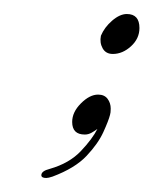

<svg xmlns="http://www.w3.org/2000/svg" viewBox="-20 -198 219 274"><path d="M141 -121Q131 -121 126.5 -129Q122 -137 124 -147Q129 -159 140 -168.5Q151 -178 161 -178Q179 -178 179 -158Q179 -143 167 -132Q155 -121 141 -121ZM46 56Q39 56 39 52Q39 46 51 43Q79 35 95.5 17.5Q112 0 119 -14Q115 -11 110.5 -8.5Q106 -6 101 -6Q83 -6 83 -24Q83 -38 95.5 -50.5Q108 -63 120 -63Q129 -63 133.5 -57Q138 -51 138 -43Q138 -37 137 -34Q135 -26 127.5 -9.5Q120 7 103.5 24.5Q87 42 55 54Q49 56 46 56Z"/></svg>

Font: Gwendolyn
Style: Regular
Weight: 400
Designer: Robert E. Leuschke
Foundry: Robert E. Leuschke
Version: Version 1.010; ttfautohint (v1.8.3)